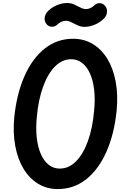

<svg xmlns="http://www.w3.org/2000/svg" viewBox="-20 -1278 888 1308"><path d="M374 10Q299.5 10 240 -26Q180.5 -62 140.5 -128Q100.5 -194 83.8 -284.2Q67 -374.5 77.5 -482.5Q94.5 -642.5 148 -762Q201.5 -881.5 285.5 -947.8Q369.5 -1014 478 -1014Q552.5 -1014 612 -978.2Q671.5 -942.5 711.5 -876.8Q751.5 -811 768.2 -721Q785 -631 774.5 -523Q758 -363 704.5 -243Q651 -123 567 -56.5Q483 10 374 10ZM231 -482.5Q223 -403.5 230.5 -338.8Q238 -274 259 -227Q280 -180 312.5 -154.8Q345 -129.5 387 -129.5Q449 -129.5 498 -179Q547 -228.5 579 -317.2Q611 -406 621 -523Q629 -601.5 621.5 -666Q614 -730.5 593 -777.2Q572 -824 539.5 -849.2Q507 -874.5 465 -874.5Q403.5 -874.5 354.5 -825Q305.5 -775.5 273.5 -687.2Q241.5 -599 231 -482.5ZM298.5 -1112Q282 -1130.5 284.2 -1155.2Q286.5 -1180 305 -1200.5Q330.5 -1227 366.2 -1242.2Q402 -1257.5 438 -1257.5Q463 -1257.5 485.5 -1247.2Q508 -1237 528.2 -1226.5Q548.5 -1216 565.5 -1216Q580 -1216 594 -1222.2Q608 -1228.5 618.5 -1238Q634.5 -1255.5 656 -1256.5Q677.5 -1257.5 694 -1240.5Q710.5 -1222 709 -1197Q707.5 -1172 689 -1152.5Q663 -1126 627 -1110.5Q591 -1095 555 -1095Q531.5 -1095 509 -1105.5Q486.5 -1116 466.2 -1126.2Q446 -1136.5 429 -1136.5Q414.5 -1136.5 399.8 -1130.2Q385 -1124 374 -1113.5Q357 -1096 335 -1095.8Q313 -1095.5 298.5 -1112Z"/></svg>

Font: Edu SA Hand Cursive
Style: Regular
Weight: 400
Designer: Tina and Corey Anderson, Eben Sorkin, Mirko Velimirovic
Foundry: Google for Education
Version: Version 2.000